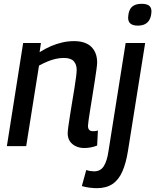

<svg xmlns="http://www.w3.org/2000/svg" viewBox="-20 -764 812 1004"><path d="M101 -539H194L187 -491Q217 -510 246 -522.5Q275 -535 305.5 -542Q336 -549 367 -549Q427 -549 457.5 -519Q488 -489 488 -437Q488 -427 484.5 -401Q481 -375 475.5 -340Q470 -305 464 -267.5Q458 -230 452.5 -196Q447 -162 443.5 -137.5Q440 -113 440 -106Q440 -92 446.5 -85Q453 -78 466 -78Q472 -78 478.5 -78.5Q485 -79 492 -82L488 -3Q474 3 456 6.5Q438 10 421 10Q396 10 376 0.5Q356 -9 345 -26Q334 -43 334 -67Q334 -78 337.5 -103.5Q341 -129 346.5 -163.5Q352 -198 358 -234.5Q364 -271 369.5 -304.5Q375 -338 378 -363Q381 -388 381 -399Q381 -427 365.5 -444Q350 -461 314 -461Q292 -461 270.5 -456Q249 -451 227.5 -442Q206 -433 184 -421L117 0H16ZM721 -744Q747 -744 759.5 -734.5Q772 -725 772 -704Q771 -680 763 -663.5Q755 -647 739.5 -638.5Q724 -630 701 -630Q676 -630 663 -640Q650 -650 650 -671Q651 -695 658 -711Q665 -727 680.5 -735.5Q696 -744 721 -744ZM739 -539 649 26Q639 89 620 132.5Q601 176 568.5 198Q536 220 486 220Q471 220 449.5 217.5Q428 215 408 209L431 125Q443 129 453.5 130.5Q464 132 472 132Q506 132 523 104.5Q540 77 547 28L637 -539Z"/></svg>

Font: Georama ExtraCondensed Thin Medium
Style: Italic
Weight: 500
Italic angle: -9°
Version: Version 1.001